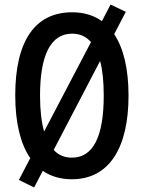

<svg xmlns="http://www.w3.org/2000/svg" viewBox="-20 -778 632 844"><path d="M482 -628 533 -726 466 -758 428 -685C392 -711 348 -724 297 -724C134 -724 47 -598 47 -359C47 -239 70 -145 113 -83L63 13L130 46L168 -27C203 -3 246 10 296 10C456 10 545 -122 545 -358C545 -475 523 -566 482 -628ZM156 -358C156 -536 203 -630 297 -630C331 -630 358 -618 380 -593L174 -200C162 -241 156 -294 156 -358ZM296 -85C264 -85 237 -96 216 -119L420 -510C431 -469 436 -419 436 -358C436 -176 389 -85 296 -85Z"/></svg>

Font: Kathrein 67 Medium Condensed
Style: Regular
Weight: 500
Width: 3
Designer: Lazydogs Typefoundry, based on Open Sans by Ascender Corporation
Foundry: Lazydogs Typefoundry
Version: Version 1.003;PS 001.003;hotconv 1.0.88;makeotf.lib2.5.64775